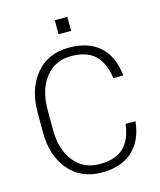

<svg xmlns="http://www.w3.org/2000/svg" viewBox="-130 -984 905 1087"><g transform="rotate(-15 322.0 -441.0)"><path d="M589.4 -221.2Q577.6 -109.9 511.7 -49.8Q445.8 10.3 331.5 10.3Q210.4 10.3 138.7 -74Q66.9 -158.2 66.9 -297.4V-413.1Q66.9 -551.8 138.7 -636.5Q210.4 -721.2 331.5 -721.2Q446.8 -721.2 512.5 -661.9Q578.1 -602.5 589.4 -489.3H531.2Q519.5 -579.6 471.2 -625.5Q422.9 -671.4 331.5 -671.4Q236.3 -671.4 180.9 -600.3Q125.5 -529.3 125.5 -414.1V-297.4Q125.5 -180.7 180.9 -109.9Q236.3 -39.1 331.5 -39.1Q423.3 -39.1 471.4 -83.5Q519.5 -127.9 531.2 -221.2ZM369.6 -809.6H295.9V-891.6H369.6Z"/></g></svg>

Font: Roboto Web
Style: Light
Weight: 300
Designer: Google
Version: Version 1.200310; 2013